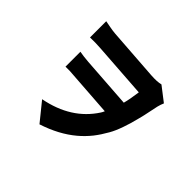

<svg xmlns="http://www.w3.org/2000/svg" viewBox="-181 -1024 1330 1330"><g transform="rotate(45 484.5 -359.0)"><path d="M666 -153Q629 -107 586 -71Q490 10 346 57L236 -79Q475 -125 589 -302Q594 -309 602 -327L234 -353Q212 -353 191 -353V-499Q228 -492 280 -488L653 -462Q659 -484 665 -516L676 -586L274 -614Q218 -618 168 -616V-775L216 -766Q248 -760 273 -758L653 -731Q713 -727 748 -736L853 -655L844 -632L837 -608L814 -499L804 -459Q788 -393 770 -343Q750 -285 728 -247Q698 -194 666 -153Z"/></g></svg>

Font: Xiangcui Wave Sans Xiangcui Wave Sans
Style: Regular
Weight: 800
Width: 3
Version: Version 0.920;March 28, 2024;FontCreator 14.0.0.2814 64-bit